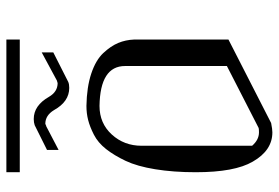

<svg xmlns="http://www.w3.org/2000/svg" viewBox="-156 -718 874 602"><g transform="rotate(-90 281.0 -417.0)"><path d="M42 -834H458V-792H42ZM250 -542Q195.3 -542 160.2 -503.4Q125 -464.8 125 -410.2V-63.5Q143.6 -42 167 -42Q176.8 -42 180.7 -43L375 -142.6V-461.9Q375 -540 250 -542ZM250 -583Q308.6 -582 351.1 -567.9Q393.6 -553.7 415.5 -530.3Q437.5 -506.8 447.3 -483.4Q457 -460 458 -433.6V-137.7L196.3 -3.9Q176.8 0 167 0Q110.4 0 75.2 -61.5Q42 -118.2 42 -240.2Q42 -310.5 51.3 -367.2Q60.5 -423.8 77.6 -460Q94.7 -496.1 114.7 -521.5Q134.8 -546.9 159.7 -559.6Q184.6 -572.3 205.6 -577.6Q226.6 -583 250 -583ZM417.7 -723.2V-686.9L325.1 -640Q317.9 -636.9 306.4 -636.9Q263.4 -636.9 236.8 -684.6Q220.3 -711.9 193.7 -711.9Q193 -711.9 190.2 -710.4Q187.3 -708.9 185.8 -708.9L111.9 -670.3V-706.6L189.4 -745.2Q198 -748.2 208.8 -748.2Q251.2 -748.2 278.4 -700.5Q294.2 -673.3 321.5 -673.3Q322.2 -673.3 325.1 -674.4Q328 -675.6 329.4 -675.6Z"/></g></svg>

Font: wanta
Style: Medium
Weight: 500
Version: Version 0.91